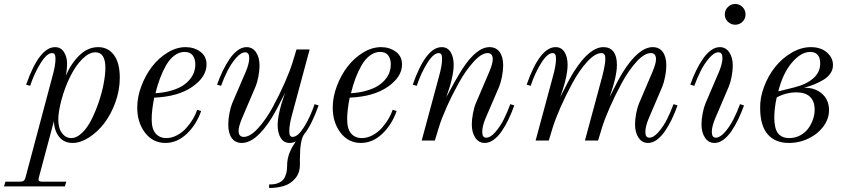

<svg xmlns="http://www.w3.org/2000/svg" viewBox="-110 -704 4232 962"><path d="M41 -273.9 21 -279.8Q86.9 -467.8 166 -467.8Q194.8 -467.8 210.4 -443.4Q226.1 -418.9 226.1 -383.8Q226.1 -358.4 220.2 -324.2Q244.1 -383.3 286.6 -425.5Q329.1 -467.8 381.8 -467.8Q431.2 -467.8 460.7 -428.7Q490.2 -389.6 490.2 -314.9Q490.2 -252 468 -190.9Q445.8 -129.9 411.9 -85.9Q377.9 -42 335.4 -14.9Q293 12.2 253.9 12.2Q210.4 12.2 186 -18.8Q161.6 -49.8 160.2 -97.2L85 184.1Q83 191.9 83 194.8Q83 206.1 100.1 206.1H222.2L214.8 230H-89.8L-83 206.1H-8.8Q3.4 206.1 9.3 201.2Q15.1 196.3 18.1 184.1L152.8 -321.8Q168 -376 168 -408.2Q168 -424.3 164.1 -431.2Q160.2 -438 150.9 -438Q125 -438 93.8 -388.2Q62.5 -338.4 41 -273.9ZM368.2 -441.9Q336.4 -441.9 303 -408.9Q269.5 -376 241.9 -320.8Q214.4 -265.6 196.8 -199.2Q182.1 -142.1 182.1 -105Q182.1 -61.5 200.7 -36.9Q219.2 -12.2 247.1 -12.2Q274.4 -12.2 301.5 -38.6Q328.6 -64.9 348.9 -105.7Q369.1 -146.5 385.3 -194.1Q401.4 -241.7 409.7 -286.6Q418 -331.5 418 -363.8Q418 -441.9 368.2 -441.9Z M877.9 -153.8 897.9 -147.9Q873.5 -78.6 825.4 -33.2Q777.3 12.2 718.8 12.2Q655.8 12.2 616.7 -39.1Q577.6 -90.3 577.6 -165Q577.6 -217.3 597.9 -271.7Q618.2 -326.2 651.1 -369.4Q684.1 -412.6 729 -440.2Q773.9 -467.8 819.8 -467.8Q862.3 -467.8 893.6 -445.1Q924.8 -422.4 924.8 -380.9Q924.8 -318.8 853.8 -269.3Q782.7 -219.7 662.6 -214.8Q649.9 -151.4 649.9 -106Q649.9 -58.1 669.7 -35.2Q689.5 -12.2 723.6 -12.2Q751 -12.2 777.6 -26.6Q804.2 -41 823.7 -63Q843.3 -85 857.2 -108.6Q871.1 -132.3 877.9 -153.8ZM814.9 -443.8Q788.1 -443.8 764.2 -426Q740.2 -408.2 722.4 -377.2Q704.6 -346.2 691.7 -311.5Q678.7 -276.9 668.9 -236.8Q712.9 -239.7 748 -250Q783.2 -260.3 805.4 -274.7Q827.6 -289.1 842.3 -307.6Q856.9 -326.2 862.8 -344.2Q868.7 -362.3 868.7 -380.9Q868.7 -408.7 855.7 -426.3Q842.8 -443.8 814.9 -443.8Z M1466.3 -182.1 1486.3 -175.8Q1451.2 -77.1 1414.6 -32.2Q1392.6 -3.9 1392.6 92.8V121.1Q1392.6 162.6 1369.6 189.7Q1346.7 216.8 1313.5 227.3Q1280.3 237.8 1238.3 237.8V220.2Q1253.4 220.2 1265.1 218.5Q1276.9 216.8 1289.3 210.9Q1301.8 205.1 1309.8 195.1Q1317.9 185.1 1323.2 167.5Q1328.6 149.9 1328.6 126Q1328.6 117.7 1329.3 109.6Q1330.1 101.6 1331.1 95.2Q1332 88.9 1334.5 80.8Q1336.9 72.8 1338.1 68.1Q1339.4 63.5 1343.3 55.7Q1347.2 47.9 1348.1 44.9Q1349.1 42 1354 33.7Q1358.9 25.4 1359.6 24.2Q1360.4 22.9 1366 14.2Q1371.6 5.4 1371.6 4.9Q1356.9 12.2 1341.3 12.2Q1312 12.2 1296.6 -12.7Q1281.2 -37.6 1281.2 -77.1Q1281.2 -135.3 1318.4 -238.8Q1274.9 -150.9 1251 -112.8Q1172.4 12.2 1101.6 12.2Q1069.3 12.2 1051.5 -11.7Q1033.7 -35.6 1033.7 -80.1Q1033.7 -106 1039.6 -136.5Q1045.4 -167 1053.2 -186L1122.6 -347.2Q1138.7 -386.7 1138.7 -413.1Q1138.7 -441.9 1118.7 -441.9Q1097.2 -441.9 1072.5 -413.3Q1047.9 -384.8 1029.8 -348.9Q1011.7 -313 997.6 -273.9L977.5 -279.8Q991.2 -317.9 1006.6 -349.9Q1022 -381.8 1040.8 -409.2Q1059.6 -436.5 1081.3 -452.1Q1103 -467.8 1125.5 -467.8Q1155.3 -467.8 1172.9 -441.9Q1190.4 -416 1190.4 -375Q1190.4 -350.6 1184.6 -320.1Q1178.7 -289.6 1170.4 -270L1101.6 -108.9Q1085.4 -69.3 1085.4 -48.8Q1085.4 -18.1 1111.3 -18.1Q1143.6 -18.1 1183.3 -61.8Q1223.1 -105.5 1257.1 -168.2Q1291 -231 1316.9 -290Q1342.8 -349.1 1355.5 -390.1L1375.5 -456.1H1441.4L1354.5 -133.8Q1339.4 -79.6 1339.4 -47.9Q1339.4 -31.7 1343.3 -24.9Q1347.2 -18.1 1356.4 -18.1Q1382.3 -18.1 1413.6 -67.9Q1444.8 -117.7 1466.3 -182.1Z M1857.4 -153.8 1877.4 -147.9Q1853 -78.6 1804.9 -33.2Q1756.8 12.2 1698.2 12.2Q1635.3 12.2 1596.2 -39.1Q1557.1 -90.3 1557.1 -165Q1557.1 -217.3 1577.4 -271.7Q1597.7 -326.2 1630.6 -369.4Q1663.6 -412.6 1708.5 -440.2Q1753.4 -467.8 1799.3 -467.8Q1841.8 -467.8 1873 -445.1Q1904.3 -422.4 1904.3 -380.9Q1904.3 -318.8 1833.3 -269.3Q1762.2 -219.7 1642.1 -214.8Q1629.4 -151.4 1629.4 -106Q1629.4 -58.1 1649.2 -35.2Q1668.9 -12.2 1703.1 -12.2Q1730.5 -12.2 1757.1 -26.6Q1783.7 -41 1803.2 -63Q1822.8 -85 1836.7 -108.6Q1850.6 -132.3 1857.4 -153.8ZM1794.4 -443.8Q1767.6 -443.8 1743.7 -426Q1719.7 -408.2 1701.9 -377.2Q1684.1 -346.2 1671.1 -311.5Q1658.2 -276.9 1648.4 -236.8Q1692.4 -239.7 1727.5 -250Q1762.7 -260.3 1784.9 -274.7Q1807.1 -289.1 1821.8 -307.6Q1836.4 -326.2 1842.3 -344.2Q1848.1 -362.3 1848.1 -380.9Q1848.1 -408.7 1835.2 -426.3Q1822.3 -443.8 1794.4 -443.8Z M1978 -273.9 1958 -279.8Q2023.9 -467.8 2103 -467.8Q2132.3 -467.8 2147.7 -443.1Q2163.1 -418.5 2163.1 -378.9Q2163.1 -320.3 2126 -216.8Q2173.8 -306.6 2205.1 -356Q2276.9 -467.8 2342.8 -467.8Q2375 -467.8 2393.1 -443.8Q2411.1 -419.9 2411.1 -376Q2411.1 -350.1 2405 -319.6Q2398.9 -289.1 2391.1 -270L2321.8 -108.9Q2306.2 -70.8 2306.2 -43Q2306.2 -14.2 2326.2 -14.2Q2347.7 -14.2 2372.3 -42.7Q2397 -71.3 2414.8 -107.2Q2432.6 -143.1 2446.8 -182.1L2466.8 -175.8Q2453.1 -137.7 2437.7 -105.7Q2422.4 -73.7 2403.6 -46.4Q2384.8 -19 2363 -3.4Q2341.3 12.2 2318.8 12.2Q2289.1 12.2 2271.5 -13.9Q2253.9 -40 2253.9 -81.1Q2253.9 -105.5 2259.8 -136Q2265.6 -166.5 2273.9 -186L2342.8 -347.2Q2358.9 -386.7 2358.9 -407.2Q2358.9 -438 2333 -438Q2302.2 -438 2262.5 -394Q2222.7 -350.1 2188.2 -287.8Q2153.8 -225.6 2127.2 -165.5Q2100.6 -105.5 2088.9 -65.9L2068.8 0H2002.9L2089.8 -321.8Q2105 -376 2105 -408.2Q2105 -424.3 2101.1 -431.2Q2097.2 -438 2087.9 -438Q2062 -438 2030.8 -388.2Q1999.5 -338.4 1978 -273.9Z M2548.8 -273.9 2528.8 -279.8Q2594.7 -467.8 2673.8 -467.8Q2703.1 -467.8 2718.5 -443.1Q2733.9 -418.5 2733.9 -378.9Q2733.9 -320.3 2696.8 -216.8Q2740.2 -304.7 2764.2 -342.8Q2842.8 -467.8 2913.6 -467.8Q2946.3 -467.8 2963.6 -445.3Q2981 -422.9 2981 -378.9Q2981 -320.3 2943.8 -216.8Q2987.3 -304.7 3011.2 -342.8Q3089.8 -467.8 3160.6 -467.8Q3192.9 -467.8 3210.7 -443.8Q3228.5 -419.9 3228.5 -376Q3228.5 -350.1 3222.4 -319.6Q3216.3 -289.1 3208.5 -270L3139.6 -108.9Q3123.5 -69.3 3123.5 -43Q3123.5 -14.2 3143.6 -14.2Q3165 -14.2 3189.7 -42.7Q3214.4 -71.3 3232.4 -107.2Q3250.5 -143.1 3264.6 -182.1L3284.7 -175.8Q3271 -137.7 3255.6 -105.7Q3240.2 -73.7 3221.4 -46.4Q3202.6 -19 3180.9 -3.4Q3159.2 12.2 3136.7 12.2Q3106.9 12.2 3089.4 -13.9Q3071.8 -40 3071.8 -81.1Q3071.8 -105.5 3077.6 -136Q3083.5 -166.5 3091.8 -186L3160.6 -347.2Q3176.8 -386.7 3176.8 -407.2Q3176.8 -438 3150.9 -438Q3118.7 -438 3078.9 -394.3Q3039.1 -350.6 3005.1 -287.8Q2971.2 -225.1 2945.3 -166Q2919.4 -106.9 2906.7 -65.9L2886.7 0H2820.8L2906.7 -317.9Q2922.9 -381.3 2922.9 -407.2Q2922.9 -417 2922.1 -422.4Q2921.4 -427.7 2916.7 -432.9Q2912.1 -438 2903.8 -438Q2871.6 -438 2831.8 -394.3Q2792 -350.6 2758.1 -287.8Q2724.1 -225.1 2698.2 -166Q2672.4 -106.9 2659.7 -65.9L2639.6 0H2573.7L2660.6 -321.8Q2675.8 -376 2675.8 -408.2Q2675.8 -424.3 2671.9 -431.2Q2668 -438 2658.7 -438Q2632.8 -438 2601.6 -388.2Q2570.3 -338.4 2548.8 -273.9Z M3536.9 -668.7Q3552.2 -684.1 3573.7 -684.1Q3595.2 -684.1 3610.4 -668.7Q3625.5 -653.3 3625.5 -631.8Q3625.5 -610.4 3610.4 -595.2Q3595.2 -580.1 3573.7 -580.1Q3552.2 -580.1 3536.9 -595.2Q3521.5 -610.4 3521.5 -631.8Q3521.5 -653.3 3536.9 -668.7ZM3368.7 -273.9 3348.6 -279.8Q3362.3 -317.9 3377.7 -349.9Q3393.1 -381.8 3411.9 -409.2Q3430.7 -436.5 3452.4 -452.1Q3474.1 -467.8 3496.6 -467.8Q3526.4 -467.8 3543.9 -441.9Q3561.5 -416 3561.5 -375Q3561.5 -350.6 3555.7 -320.1Q3549.8 -289.6 3541.5 -270L3472.7 -108.9Q3456.5 -69.3 3456.5 -43Q3456.5 -14.2 3476.6 -14.2Q3498 -14.2 3522.7 -42.7Q3547.4 -71.3 3565.4 -107.2Q3583.5 -143.1 3597.7 -182.1L3617.7 -175.8Q3604 -137.7 3588.6 -105.7Q3573.2 -73.7 3554.4 -46.4Q3535.6 -19 3513.9 -3.4Q3492.2 12.2 3469.7 12.2Q3439.9 12.2 3422.4 -13.9Q3404.8 -40 3404.8 -81.1Q3404.8 -105.5 3410.6 -136Q3416.5 -166.5 3424.8 -186L3493.7 -347.2Q3509.8 -386.7 3509.8 -413.1Q3509.8 -441.9 3489.7 -441.9Q3468.3 -441.9 3443.6 -413.3Q3418.9 -384.8 3400.9 -348.9Q3382.8 -313 3368.7 -273.9Z M3789.6 -246.1 3869.6 -266.1Q3930.7 -281.2 3965.8 -312.5Q4001 -343.8 3999.5 -389.2Q3999 -416.5 3985.8 -430.2Q3972.7 -443.8 3949.7 -443.8Q3903.3 -443.8 3857.7 -390.1Q3812 -336.4 3789.6 -246.1ZM3781.7 -215.8Q3769.5 -163.1 3769.5 -112.8Q3770 -58.6 3788.8 -35.4Q3807.6 -12.2 3844.7 -12.2Q3874.5 -12.2 3899.7 -25.9Q3924.8 -39.6 3940.4 -61.3Q3956.1 -83 3964.4 -108.6Q3972.7 -134.3 3971.7 -159.2Q3970.7 -198.2 3947.8 -219.7Q3924.8 -241.2 3880.4 -241.2Q3828.6 -241.2 3781.7 -215.8ZM3918.5 -264.2Q3970.7 -265.6 4005.6 -237.1Q4040.5 -208.5 4043.5 -160.2Q4046.4 -115.2 4018.8 -75.2Q3991.2 -35.2 3943.8 -11.5Q3896.5 12.2 3842.8 12.2Q3773.9 12.2 3736.6 -31Q3699.2 -74.2 3698.7 -161.1Q3697.3 -213.4 3718 -268.8Q3738.8 -324.2 3773.4 -367.9Q3808.1 -411.6 3856 -439.7Q3903.8 -467.8 3952.6 -467.8Q4002.9 -467.8 4033.2 -441.2Q4063.5 -414.6 4063.5 -378.9Q4064 -356 4051 -336.7Q4038.1 -317.4 4014.9 -303.7Q3991.7 -290 3969.2 -281Q3946.8 -272 3918.5 -264.2Z"/></svg>

Font: Flanker Steampunk
Style: Italic
Weight: 400
Italic angle: -12°
Designer: Alexey Kryukov, Leonardo Di Lena
Foundry: Alexey Kryukov, Leonardo Di Lena
Version: 1.210